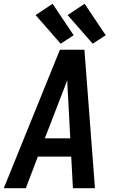

<svg xmlns="http://www.w3.org/2000/svg" viewBox="-30 -999 626 1019"><path d="M-10 0H107L171 -168H348L357 0H474L418 -735H288ZM208 -265 295 -490Q303 -511 311 -531.5Q319 -552 327 -573Q327 -552 328.5 -531.5Q330 -511 331 -490L343 -265ZM462 -767 531 -812 419 -979 329 -919ZM292 -767 361 -812 249 -979 159 -919Z"/></svg>

Font: Iosevka Sparkle Semibold
Style: Italic
Weight: 600
Italic angle: -9°
Designer: Belleve Invis
Foundry: Belleve Invis
Version: Version 4.5.0; ttfautohint (v1.8.3)